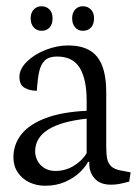

<svg xmlns="http://www.w3.org/2000/svg" viewBox="-20 -576 441 608"><path d="M146.5 -518.1Q146.5 -535.6 136.7 -545.9Q127 -556.2 111.3 -556.2Q96.7 -556.2 86.9 -545.9Q77.1 -535.6 77.1 -518.1Q77.1 -500 86.7 -489.3Q96.2 -478.5 111.8 -478.5Q127.9 -478.5 137.2 -489Q146.5 -499.5 146.5 -518.1ZM277.8 -518.1Q277.8 -535.6 267.8 -545.9Q257.8 -556.2 242.2 -556.2Q227.5 -556.2 218 -545.9Q208.5 -535.6 208.5 -518.1Q208.5 -500 217.8 -489.3Q227.1 -478.5 242.7 -478.5Q258.8 -478.5 268.3 -489Q277.8 -499.5 277.8 -518.1ZM258.8 -63.5H262.7V-56.6Q262.7 -29.8 280 -10.5Q297.4 8.8 331.1 8.8Q344.2 8.8 354.5 7.1Q364.7 5.4 379.4 1.5L389.2 -1L393.6 -30.3L365.2 -35.6Q343.8 -39.1 333.3 -48.3Q322.8 -57.6 319.6 -72.3Q316.4 -86.9 316.4 -112.3V-283.7Q316.4 -360.4 287.6 -396.2Q258.8 -432.1 195.8 -432.1Q160.6 -432.1 124.5 -418Q88.4 -403.8 64.9 -380.6Q41.5 -357.4 41.5 -332.5Q41.5 -307.6 57.6 -298.1Q73.7 -288.6 96.7 -288.6Q99.1 -328.6 104.5 -351.1Q109.9 -373.5 122.8 -385.3Q135.7 -397 160.6 -397Q210.9 -397 232.7 -360.8Q254.4 -324.7 254.4 -257.8V-225.1Q177.7 -221.7 125.7 -202.4Q73.7 -183.1 48.1 -151.1Q22.5 -119.1 22.5 -77.6Q22.5 -50.3 36.4 -29.8Q50.3 -9.3 73.2 1.5Q96.2 12.2 123 12.2Q158.2 12.2 186.3 -0.2Q214.4 -12.7 232.4 -30Q250.5 -47.4 258.8 -63.5ZM254.4 -91.3Q241.2 -67.9 214.4 -51.3Q187.5 -34.7 155.3 -34.7Q135.7 -34.7 121.1 -43.5Q106.4 -52.2 98.9 -66.7Q91.3 -81.1 91.3 -96.2Q91.3 -182.6 254.4 -200.2Z"/></svg>

Font: Neuton Light
Style: Regular
Weight: 300
Designer: Brian M Zick
Foundry: Brian M Zick
Version: Version 1.560